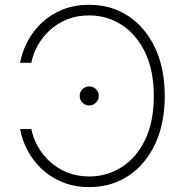

<svg xmlns="http://www.w3.org/2000/svg" viewBox="-20 -757 760 787"><path d="M345.7 9.8Q284.7 9.8 235.6 -10.5Q186.5 -30.8 150.4 -64.9Q114.3 -99.1 92.3 -141.6Q70.3 -184.1 62.5 -228H108.4Q115.7 -190.9 135.3 -156.2Q154.8 -121.6 185.1 -94Q215.3 -66.4 255.9 -50Q296.4 -33.7 345.7 -33.7Q418 -33.7 478 -71.5Q538.1 -109.4 574.2 -182.9Q610.4 -256.3 610.4 -363.3Q610.4 -469.7 574.2 -543.5Q538.1 -617.2 478 -655.5Q418 -693.8 345.7 -693.8Q295.9 -693.8 255.6 -677.7Q215.3 -661.6 185.1 -634Q154.8 -606.4 135.3 -571.8Q115.7 -537.1 108.4 -499.5H62.5Q70.3 -543.9 92.5 -586.4Q114.7 -628.9 150.6 -663.1Q186.5 -697.3 235.6 -717.3Q284.7 -737.3 345.7 -737.3Q437 -737.3 506.8 -690.7Q576.7 -644 616 -560.1Q655.3 -476.1 655.3 -363.3Q655.3 -251 616 -167Q576.7 -83 506.8 -36.6Q437 9.8 345.7 9.8ZM345.7 -324.7Q329.6 -324.7 318.1 -336.2Q306.6 -347.7 306.6 -363.8Q306.6 -380.4 318.1 -391.6Q329.6 -402.8 345.7 -402.8Q361.8 -402.8 373.3 -391.6Q384.8 -380.4 384.8 -363.8Q384.8 -347.7 373.3 -336.2Q361.8 -324.7 345.7 -324.7Z"/></svg>

Font: Inter 16pt ExtraLight
Style: Regular
Weight: 250
Version: Version 4.001;git-66647c0bb